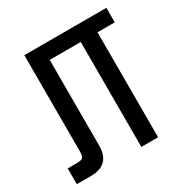

<svg xmlns="http://www.w3.org/2000/svg" viewBox="-122 -580 644 675"><g transform="rotate(-30 200.0 -242.5)"><path d="M400 -485V-426H330V0H262V-426H136V-79Q136 0 57 0H0V-64H36Q56 -64 61.5 -70Q67 -76 67 -95V-485Z"/></g></svg>

Font: Teko Light
Style: Regular
Weight: 300
Designer: Manushi Parikh, Jonny Pinhorn
Foundry: Indian Type Foundry
Version: Version 1.105;PS 1.0;hotconv 1.0.78;makeotf.lib2.5.61930; tt